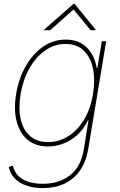

<svg xmlns="http://www.w3.org/2000/svg" viewBox="-20 -759 621 995"><path d="M202.1 215.8Q156.7 215.8 119.4 203.6Q82 191.4 57.6 167Q33.2 142.6 25.4 106.4L46.9 99.6Q54.2 131.3 75 152.3Q95.7 173.3 128.2 183.3Q160.6 193.4 202.1 193.4Q287.1 193.4 344 148.2Q400.9 103 415 11.7L438.5 -136.7H436.5Q415 -91.3 381.8 -60.8Q348.6 -30.3 308.8 -15.1Q269 0 228.5 0Q165 0 123.5 -34.4Q82 -68.8 66.2 -130.1Q50.3 -191.4 63.5 -271.5Q77.1 -352.5 113.5 -416.3Q149.9 -480 203.4 -517.1Q256.8 -554.2 321.3 -553.7Q365.2 -554.2 398.4 -536.1Q431.6 -518.1 452.6 -484.9Q473.6 -451.7 481.4 -406.2H484.4L507.8 -545.9H530.3L437.5 11.7Q426.3 79.1 394.5 124.5Q362.8 169.9 314 192.9Q265.1 215.8 202.1 215.8ZM228.5 -22.5Q285.6 -22.9 333.7 -53Q381.8 -83 415.5 -138.9Q449.2 -194.8 461.9 -271.5Q474.1 -345.2 461.7 -404.1Q449.2 -462.9 413.6 -497.1Q377.9 -531.2 319.3 -531.2Q262.2 -531.2 213.6 -497.1Q165 -462.9 132.1 -404.1Q99.1 -345.2 86.9 -271.5Q74.7 -197.8 87.2 -141.6Q99.6 -85.4 135.5 -54.2Q171.4 -22.9 228.5 -22.5ZM449.2 -602.5 361.3 -710 240.2 -602.5H208L209 -605.5L361.3 -739.3H366.2L475.6 -605.5L474.6 -602.5Z"/></svg>

Font: Inter Tight Thin
Style: Italic
Weight: 250
Italic angle: -9.39999°
Designer: Rasmus Andersson
Foundry: rsms
Version: Version 3.004